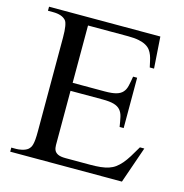

<svg xmlns="http://www.w3.org/2000/svg" viewBox="-100 -754 811 847"><g transform="rotate(15 305.5 -331.0)"><path d="M531.2 0H21V-18.6H43.9Q48.3 -18.6 54.9 -19.3Q61.5 -20 69.1 -21.7Q76.7 -23.4 83.7 -26.4Q90.8 -29.3 96.2 -33.7Q101.1 -38.1 104.7 -43.5Q108.4 -48.8 110.8 -58.1Q113.3 -67.4 114.5 -81.5Q115.7 -95.7 115.7 -117.7V-546.4Q115.7 -578.6 112.3 -597.9Q108.9 -617.2 103 -623.5Q85.4 -643.6 43.9 -643.6H21V-662.1H529.3L539.1 -518.1H519.5Q516.1 -532.2 513.4 -545.7Q510.7 -559.1 506.1 -571.3Q501.5 -583.5 494.1 -593.5Q486.8 -603.5 473.9 -610.8Q460.9 -618.2 441.2 -622.3Q421.4 -626.5 392.1 -626.5H208.5V-364.7H354.5Q388.2 -364.7 407.2 -370.1Q426.3 -375.5 436.5 -387.2Q446.8 -398.9 450.9 -417Q455.1 -435.1 459 -460H477.5V-230H459Q455.1 -255.9 450.9 -274.4Q446.8 -293 436.5 -304.9Q426.3 -316.9 407.2 -322.5Q388.2 -328.1 354.5 -328.1H208.5V-80.1Q208.5 -66.4 213.1 -56.6Q217.8 -46.9 229.5 -41.3Q241.2 -35.6 264.6 -35.6H376.5Q403.3 -35.6 423.8 -37.8Q444.3 -40 460.7 -45.4Q477.1 -50.8 490 -60.3Q502.9 -69.8 515.4 -84.2Q527.8 -98.6 540.5 -118.9Q553.2 -139.2 568.8 -166.5H588.9Z"/></g></svg>

Font: Doulos SIL
Style: Regular
Weight: 400
Designer: Walt Agee, Victor Gaultney, Peter Martin, Debbi Hosken
Foundry: SIL International
Version: Version 4.110; 2011; Maintenance release